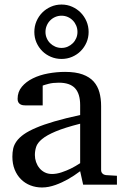

<svg xmlns="http://www.w3.org/2000/svg" viewBox="-20 -809 549 841"><path d="M331.1 -267.1Q263.7 -250 224.1 -233.4Q184.6 -216.8 164.3 -200Q144 -183.1 138.4 -165.8Q132.8 -148.4 132.8 -129.9Q132.8 -114.3 137.9 -99.4Q143.1 -84.5 152.6 -72.8Q162.1 -61 176 -54Q189.9 -46.9 208 -46.9Q228 -46.9 249.8 -54.2Q271.5 -61.5 289.6 -70.3Q310.5 -80.6 331.1 -94.2ZM344.2 0 331.1 -59.1Q304.7 -39.1 276.9 -23.4Q264.6 -16.6 251 -10.3Q237.3 -3.9 222.9 1.2Q208.5 6.3 193.6 9.3Q178.7 12.2 164.1 12.2Q136.7 12.2 113 2.9Q89.4 -6.3 71.8 -23.9Q54.2 -41.5 44.2 -66.4Q34.2 -91.3 34.2 -123Q34.2 -141.6 37.8 -158.2Q41.5 -174.8 52.7 -190.4Q64 -206.1 84.2 -220.5Q104.5 -234.9 137.5 -249Q170.4 -263.2 218 -277.1Q265.6 -291 331.1 -305.2V-348.1Q331.1 -398.4 308.6 -422.6Q286.1 -446.8 237.8 -446.8Q211.4 -446.8 192.9 -441.9Q174.3 -437 167 -434.1V-347.2H94.2Q87.4 -347.2 80.8 -348.1Q74.2 -349.1 68.8 -352.3Q63.5 -355.5 60.3 -361.1Q57.1 -366.7 57.1 -376Q57.1 -406.7 75.7 -429Q94.2 -451.2 124 -465.8Q153.8 -480.5 190.9 -487.3Q228 -494.1 265.1 -494.1Q311.5 -494.1 342 -482.9Q372.6 -471.7 390.4 -451.7Q408.2 -431.6 415.5 -404.3Q422.9 -377 422.9 -344.2V-64Q422.9 -54.7 429 -48.8Q435.1 -43 443.8 -42L492.2 -39.1V0ZM319.3 -668.9Q319.3 -683.6 314 -696.5Q308.6 -709.5 299.1 -719.2Q289.6 -729 276.9 -734.6Q264.2 -740.2 249.5 -740.2Q234.9 -740.2 221.9 -734.6Q209 -729 199.5 -719.2Q189.9 -709.5 184.6 -696.5Q179.2 -683.6 179.2 -668.9Q179.2 -654.8 184.6 -642.1Q189.9 -629.4 199.5 -619.9Q209 -610.4 221.9 -604.7Q234.9 -599.1 249.5 -599.1Q264.2 -599.1 276.9 -604.7Q289.6 -610.4 299.1 -619.9Q308.6 -629.4 314 -642.1Q319.3 -654.8 319.3 -668.9ZM368.2 -668.9Q368.2 -644.5 358.9 -623Q349.6 -601.6 333.5 -585.4Q317.4 -569.3 295.9 -560.1Q274.4 -550.8 249.5 -550.8Q224.6 -550.8 202.9 -560.1Q181.2 -569.3 165 -585.4Q148.9 -601.6 139.6 -623Q130.4 -644.5 130.4 -668.9Q130.4 -693.8 139.6 -715.6Q148.9 -737.3 165 -753.7Q181.2 -770 202.9 -779.5Q224.6 -789.1 249.5 -789.1Q274.4 -789.1 295.9 -779.5Q317.4 -770 333.5 -753.7Q349.6 -737.3 358.9 -715.6Q368.2 -693.8 368.2 -668.9Z"/></svg>

Font: Charis SIL Eur
Style: Regular
Weight: 400
Foundry: SIL International
Version: Version 5.000